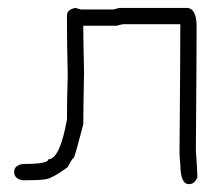

<svg xmlns="http://www.w3.org/2000/svg" viewBox="-20 -473 540 483"><path d="M169.9 -453.1 183.6 -449.2H265.6Q279.3 -453.1 281.2 -453.1H449.2Q474.6 -453.1 474.6 -406.2Q474.6 -326.7 472.7 -95.7Q476.6 -40.5 476.6 -27.3Q470.2 -9.8 455.1 -9.8Q433.6 -9.8 433.6 -60.5Q431.6 -77.6 431.6 -89.8Q433.6 -328.6 433.6 -412.1H289.1Q287.1 -412.1 273.4 -408.2H189.5Q189.5 -376 191.4 -291Q189.5 -191.4 189.5 -160.2Q171.9 -92.3 166 -76.2Q162.6 -76.2 150.4 -52.7Q108.4 -21.5 89.8 -21.5Q74.7 -19.5 43 -19.5H37.1Q15.6 -22.9 15.6 -41Q15.6 -56.6 37.1 -60.5H39.1Q101.6 -60.5 101.6 -72.3Q130.4 -72.3 148.4 -171.9Q148.4 -219.2 150.4 -283.2Q148.4 -363.3 148.4 -433.6Q148.4 -449.2 169.9 -453.1Z"/></svg>

Font: CEF Fonts CJK Mono
Style: Regular
Weight: 400
Designer: PartyBoss (派对大魔王)
Version: Release 2.25